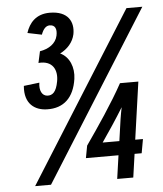

<svg xmlns="http://www.w3.org/2000/svg" viewBox="-56 -837 779 916"><g transform="rotate(-5 333.5 -379.0)"><path d="M138 -460 63 -451C55 -364 107 -331 164 -330C244 -328 293 -375 306 -463C314 -518 293 -570 249 -590C285 -608 312 -638 320 -676C331 -734 305 -788 216 -788C150 -788 117 -748 102 -701L170 -687C181 -717 195 -728 211 -728C236 -728 246 -709 239 -676C231 -639 197 -616 154 -609L142 -554C210 -560 233 -513 223 -459C214 -408 195 -393 170 -395C146 -397 132 -422 138 -460ZM151 30 659 -778H583L75 30ZM595 -82 607 -149H570L609 -424H521C472 -334 397 -224 339 -141L328 -82H484L468 30H545L561 -82ZM509 -254 494 -149H414C448 -198 486 -255 519 -309C515 -289 511 -268 509 -254Z"/></g></svg>

Font: Smiley Sans Oblique
Style: Regular
Weight: 400
Italic angle: -8°
Designer: oooooohmygosh, Nagisa Chen, Janine Sui, Heda Shi, Jian Li
Foundry: atelierAnchor
Version: Version 2.0.1